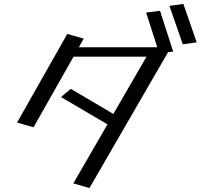

<svg xmlns="http://www.w3.org/2000/svg" viewBox="-20 -934 1023 979"><path d="M725 -870 782 -693H382L407 -737L323 -761L67 -309L151 -285L355 -645H727L558 -353L341 -481L291 -439L528 -300L354 1L436 25L837 -668L863 -671L796 -879ZM844 -904 912 -708 983 -718 915 -914Z"/></svg>

Font: LXGW Marker Gothic
Style: Regular
Weight: 400
Version: Version 1.001